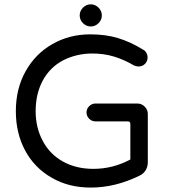

<svg xmlns="http://www.w3.org/2000/svg" viewBox="-20 -850 779 881"><path d="M217.8 -34.2Q138.7 -79.1 95.7 -158.7Q52.7 -238.3 52.7 -339.8Q52.7 -443.4 97.7 -523.4Q142.6 -603.5 220.7 -647.9Q298.8 -692.4 393.6 -692.4Q465.8 -692.4 522.9 -674.8Q580.1 -657.2 636.7 -622.1Q645.5 -618.2 651.4 -607.9Q657.2 -597.7 657.2 -585.9Q657.2 -569.3 645.5 -557.1Q633.8 -544.9 615.2 -544.9Q606.4 -544.9 594.7 -549.8Q547.9 -577.1 502 -590.8Q456.1 -604.5 403.3 -604.5Q332 -604.5 269.5 -573.2Q209 -541 176.3 -480.5Q143.6 -419.9 143.6 -339.8Q143.6 -264.6 175.8 -204.1Q208 -142.6 268.6 -108.9Q329.1 -75.2 408.2 -75.2Q498 -75.2 578.1 -118.2V-281.2Q578.1 -293 566.4 -293H418Q401.4 -293 389.2 -305.2Q377 -317.4 377 -334Q377 -350.6 389.2 -362.8Q401.4 -375 418 -375H610.4Q629.9 -375 644 -360.8Q658.2 -346.7 658.2 -327.1V-105.5Q658.2 -85 648.4 -68.8Q638.7 -52.7 620.1 -43.9Q508.8 10.7 396.5 10.7Q294.9 10.7 217.8 -34.2ZM345.7 -779.3Q345.7 -799.8 360.8 -814.9Q376 -830.1 396.5 -830.1Q417 -830.1 432.1 -814.9Q447.3 -799.8 447.3 -779.3Q447.3 -758.8 432.1 -743.7Q417 -728.5 396.5 -728.5Q376 -728.5 360.8 -743.7Q345.7 -758.8 345.7 -779.3Z"/></svg>

Font: jf-openhuninn-2.1
Style: Regular
Weight: 400
Designer: [Kosugi Maru]
Designed by MOTOYA      

[Varela Round]
Joe Prince (Latin component); Avraham Cornfeld (Hebrew component)
Foundry: justfont Co., Ltd.
Version: 2.1